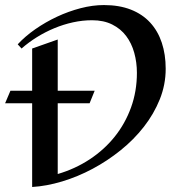

<svg xmlns="http://www.w3.org/2000/svg" viewBox="-29 -727 715 759"><path d="M345.2 -368.2 325.2 -318.8H199.2V-39.1Q267.6 -59.1 325.2 -96.9Q382.8 -134.8 424.3 -186.5Q465.8 -238.3 489 -302.2Q512.2 -366.2 512.2 -439Q512.2 -480.5 501.7 -518.3Q491.2 -556.2 469.7 -584.7Q448.2 -613.3 414.6 -630.1Q380.9 -647 335 -647Q297.4 -647 259.5 -638.7Q221.7 -630.4 185.8 -615.5Q149.9 -600.6 116.9 -580.1Q84 -559.6 56.2 -535.2L41 -551.8Q70.3 -583.5 110.6 -611.6Q150.9 -639.6 196.3 -660.9Q241.7 -682.1 289.6 -694.6Q337.4 -707 381.8 -707Q442.4 -707 488.3 -689Q534.2 -670.9 564.7 -637.7Q595.2 -604.5 610.6 -558.1Q626 -511.7 626 -455.1Q626 -392.6 602.8 -334.7Q579.6 -276.9 540 -226.1Q500.5 -175.3 448 -133.1Q395.5 -90.8 336.9 -59.6Q278.3 -28.3 216.8 -9.8Q155.3 8.8 98.1 12.2V-318.8H-8.8L12.2 -368.2H98.1V-535.2L199.2 -570.8V-368.2Z"/></svg>

Font: Redressed
Style: Regular
Weight: 400
Designer: Astigmatic (AOETI)
Foundry: Astigmatic (AOETI)
Version: Version 1.000